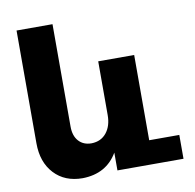

<svg xmlns="http://www.w3.org/2000/svg" viewBox="-84 -842 951 936"><g transform="rotate(-10 392.0 -374.5)"><path d="M602 -118H751V0H424V-88Q369 6 251 8Q163 8 110.5 -48.5Q58 -105 58 -199V-757H236V-250Q236 -204 259.5 -178Q283 -152 323 -152Q370 -153 397 -186.5Q424 -220 424 -274V-540H602Z"/></g></svg>

Font: Montserrat arm
Style: Bold
Weight: 700
Designer: Julieta Ulanovsky
Foundry: Julieta Ulanovsky
Version: Version 6.000;PS 006.000;hotconv 1.0.88;makeotf.lib2.5.64775